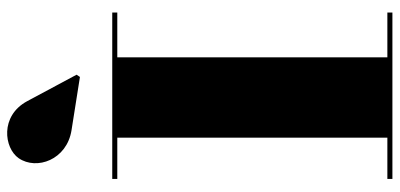

<svg xmlns="http://www.w3.org/2000/svg" viewBox="-298 -772 1071 514"><g transform="rotate(-90 237.0 -515.5)"><path d="M145 -859 287.5 -836.5 293.5 -845.5 222.5 -978C183 -1051 97 -1039.5 70 -1000.5C37 -952.5 65.5 -871.5 145 -859ZM14.5 -13.5V0H460V-13.5H340V-736.5H460V-750H14.5V-736.5H125V-13.5Z"/></g></svg>

Font: Bodoni* 16pt Fatface
Style: Regular
Weight: 900
Version: Version 2.3